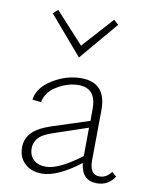

<svg xmlns="http://www.w3.org/2000/svg" viewBox="-79 -736 617 798"><g transform="rotate(10 229.5 -337.0)"><path d="M358 -660 221 -498 82 -660 102 -678 221 -548 338 -678ZM440 -54 459 -37Q433 4 384 4Q321 4 313 -69Q218 4 152 4Q108 4 80.5 -21.5Q53 -47 53 -89Q53 -126 77.5 -152Q102 -178 160 -197L314 -247V-292Q317 -385 240 -385Q196 -385 151 -358.5Q106 -332 98 -288L61 -292Q68 -344 126 -379.5Q184 -415 246 -415Q353 -415 351 -296L349 -86Q349 -26 390 -26Q420 -26 440 -54ZM93 -93Q93 -62 112 -44.5Q131 -27 164 -27Q218 -27 312 -98L313 -218L171 -170Q125 -155 109 -135.5Q93 -116 93 -93Z"/></g></svg>

Font: EauTestText Light
Style: Regular
Weight: 300
Designer: Christian Thalmann (Catharsis Fonts)
Version: Version 0.001;PS 000.001;hotconv 1.0.88;makeotf.lib2.5.64775